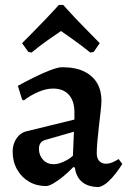

<svg xmlns="http://www.w3.org/2000/svg" viewBox="-20 -742 515 774"><path d="M379 12Q336 12 311.5 -8Q287 -28 282 -66L276 -69Q255 -47 234 -30Q213 -13 195 -2.5Q177 8 165 8Q127 8 96.5 -10Q66 -28 48.5 -59.5Q31 -91 31 -131Q31 -161 46.5 -184Q62 -207 88 -213L280 -260V-290Q280 -335 257.5 -360Q235 -385 194 -385Q166 -385 134.5 -371.5Q103 -358 76 -337L69 -341L52 -396Q81 -412 116 -429.5Q151 -447 182.5 -459Q214 -471 230 -471Q285 -471 320 -453.5Q355 -436 372 -406Q389 -376 389 -336Q389 -324 386 -296Q383 -268 379 -235Q375 -202 372.5 -172Q370 -142 370 -124Q370 -104 380 -93Q390 -82 407 -82Q421 -82 435.5 -88.5Q450 -95 458 -101L473 -81Q463 -65 448 -45Q433 -25 415.5 -9Q398 7 379 12ZM197 -80Q213 -80 235 -89.5Q257 -99 274 -114L278 -211L163 -178Q137 -171 137 -142Q137 -116 153.5 -98Q170 -80 197 -80ZM107 -530 94 -533 69 -568Q95 -594 121 -620.5Q147 -647 169 -670Q191 -693 204 -707.5Q217 -722 217 -722H235Q235 -722 248 -707.5Q261 -693 282.5 -670Q304 -647 330.5 -620.5Q357 -594 382 -568L358 -533L344 -530Q311 -557 278.5 -580Q246 -603 226 -617Q205 -603 173 -580.5Q141 -558 107 -530Z"/></svg>

Font: Alegreya SemiBold
Style: Regular
Weight: 600
Designer: Juan Pablo del Peral
Foundry: Huerta Tipografica
Version: Version 2.009